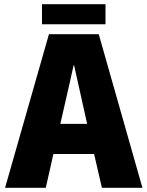

<svg xmlns="http://www.w3.org/2000/svg" viewBox="-20 -890 699 910"><path d="M212 -728H448L655 0H463L426 -160H233L197 0H4ZM308 -487 266 -303H393L352 -487L331 -581H329ZM179 -775V-870H480V-775Z"/></svg>

Font: Murecho ExtraBold
Style: Regular
Weight: 800
Designer: Neil Summerour
Foundry: Positype
Version: Version 1.010; ttfautohint (v1.8.3)